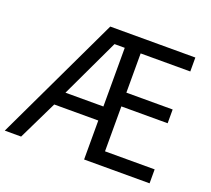

<svg xmlns="http://www.w3.org/2000/svg" viewBox="-122 -869 1124 1024"><g transform="rotate(20 440.0 -357.0)"><path d="M449.2 -633.8V-300.8H233.9L391.1 -633.8ZM539.1 -79.1V-334H801.8V-412.1H539.1V-634.8H820.8V-713.9H337.9L-1 0H91.8L199.2 -221.2H449.2V0H820.8V-79.1Z"/></g></svg>

Font: Noto Reveo Sans
Style: Regular
Weight: 400
Designer: Monotype Design team
Foundry: Monotype Imaging Inc.
Version: Version 1.04